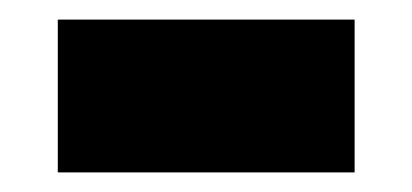

<svg xmlns="http://www.w3.org/2000/svg" viewBox="-20 -383 421 196"><path d="M39 -207V-363H342V-207Z"/></svg>

Font: Encode Sans Cnd Black
Style: Regular
Weight: 900
Width: 3
Designer: Multiple Designers
Foundry: Impallari Type
Version: Version 3.002; ttfautohint (v1.8.3) -l 8 -r 50 -G 200 -x 14 